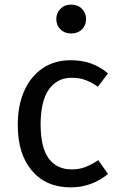

<svg xmlns="http://www.w3.org/2000/svg" viewBox="-20 -800 518 832"><path d="M448 -482 404 -424Q376 -444 349.5 -453.5Q323 -463 291 -463Q227 -463 191.5 -412Q156 -361 156 -261Q156 -161 191 -113.5Q226 -66 291 -66Q322 -66 348 -75.5Q374 -85 406 -106L448 -46Q376 12 287 12Q180 12 118.5 -60Q57 -132 57 -259Q57 -343 85 -406Q113 -469 164.5 -504Q216 -539 287 -539Q334 -539 373 -525.5Q412 -512 448 -482ZM353 -717Q353 -690 335 -672.5Q317 -655 288 -655Q260 -655 242 -672.5Q224 -690 224 -717Q224 -744 242 -762Q260 -780 288 -780Q317 -780 335 -762Q353 -744 353 -717Z"/></svg>

Font: Wolseley Sans
Style: Regular
Weight: 400
Designer: Carrois Corporate & Edenspiekermann AG
Foundry: Carrois Corporate GbR & Edenspiekermann AG
Version: Version 4.202